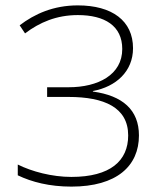

<svg xmlns="http://www.w3.org/2000/svg" viewBox="-20 -681 612 713"><path d="M474 -502C474 -604 396 -661 269 -661C178 -661 108 -629 53 -587L73 -557C127 -598 190 -625 269 -625C369 -625 434 -585 434 -499C434 -403 344 -357 235 -357H155V-321H235C367 -321 456 -282 456 -178C456 -84 390 -24 245 -24C173 -24 98 -44 46 -70V-30C98 -5 164 12 245 12C414 12 496 -65 496 -178C496 -273 435 -326 325 -341V-343C411 -359 474 -416 474 -502Z"/></svg>

Font: Noto Sans Telugu ExtraLight
Style: Regular
Weight: 200
Designer: Jelle Bosma - Monotype Design Team
Foundry: Monotype Imaging Inc.
Version: Version 2.005